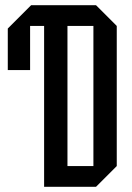

<svg xmlns="http://www.w3.org/2000/svg" viewBox="-20 -720 510 740"><path d="M96 -620V-450H10V-610L100 -700H350L430 -620V-80L350 0H150V-620ZM240 -80H340V-620H240Z"/></svg>

Font: Tektur Condensed
Style: Regular
Weight: 400
Width: 3
Designer: Adam Jagosz
Foundry: Adam Jagosz
Version: Version 1.005;gftools[0.9.30]